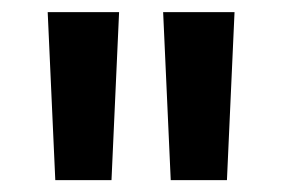

<svg xmlns="http://www.w3.org/2000/svg" viewBox="-20 -720 464 316"><path d="M71 -423.5 58.5 -700H176L163.5 -423.5ZM261 -423.5 248.5 -700H366L353.5 -423.5Z"/></svg>

Font: Geologica Thin Roman Medium
Style: Regular
Weight: 500
Version: Version 1.010;gftools[0.9.28]